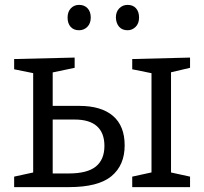

<svg xmlns="http://www.w3.org/2000/svg" viewBox="-20 -767 836 787"><path d="M681 -482V-51L672 -62L759 -43V0H522V-43L609 -62L601 -51V-482L611 -465L522 -483V-525L759 -531V-489L665 -467ZM38 0V-43L125 -62L116 -51V-482L127 -465L38 -483V-525L286 -531V-489L181 -467L196 -482V-321L182 -333H305Q395 -333 443 -292Q491 -251 491 -171Q491 -90 437 -45Q383 0 262 0ZM196 -43 182 -56H262Q338 -56 373 -84.5Q408 -113 408 -169Q408 -222 377.5 -249.5Q347 -277 286 -277H182L196 -290ZM503 -643Q481 -643 468.5 -657Q456 -671 455 -695Q455 -719 469 -733Q483 -747 503 -747Q525 -747 537.5 -733Q550 -719 550 -695Q550 -671 536 -657Q522 -643 503 -643ZM304 -643Q282 -643 269.5 -657Q257 -671 257 -695Q257 -719 270.5 -733Q284 -747 304 -747Q326 -747 339 -733Q352 -719 352 -695Q352 -671 338 -657Q324 -643 304 -643Z"/></svg>

Font: Pack4
Style: Regular
Weight: 400
Version: Version 2.002